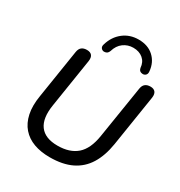

<svg xmlns="http://www.w3.org/2000/svg" viewBox="-215 -1084 1162 1240"><g transform="rotate(30 366.5 -464.0)"><path d="M338 9Q271 9 219 -10Q167 -29 133 -68Q99 -107 86.5 -165.5Q74 -224 87 -302L144 -664Q148 -689 162.5 -700.5Q177 -712 201 -712Q227 -712 238.5 -697.5Q250 -683 246 -655L189 -293Q172 -188 211.5 -134.5Q251 -81 344 -81Q435 -81 487.5 -127Q540 -173 556 -275L618 -664Q622 -689 636.5 -700.5Q651 -712 675 -712Q700 -712 711.5 -697.5Q723 -683 719 -655L659 -274Q644 -181 605 -118Q566 -55 500 -23Q434 9 338 9ZM299 -757Q285 -759 278 -770Q271 -781 277 -798Q296 -862 344 -899.5Q392 -937 457 -937Q527 -937 570 -897.5Q613 -858 619 -794Q621 -778 614 -768.5Q607 -759 593 -757Q584 -757 576.5 -759.5Q569 -762 564.5 -768Q560 -774 558 -784Q555 -826 526.5 -850Q498 -874 454 -874Q413 -874 381 -850.5Q349 -827 336 -782Q333 -774 328 -768Q323 -762 316 -759.5Q309 -757 299 -757Z"/></g></svg>

Font: Nunito ExtraLight SemiBold
Style: Italic
Weight: 600
Italic angle: -9°
Version: Version 3.602